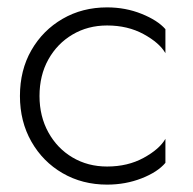

<svg xmlns="http://www.w3.org/2000/svg" viewBox="-20 -490 522 520"><path d="M87 -230Q87 -286 111 -329Q135 -372 176.5 -396.5Q218 -421 270 -421Q326 -421 369 -397.5Q412 -374 428 -346V-411Q407 -435 363.5 -452.5Q320 -470 270 -470Q203 -470 149.5 -439Q96 -408 65 -354Q34 -300 34 -230Q34 -161 65 -106.5Q96 -52 149.5 -21Q203 10 270 10Q320 10 363.5 -7Q407 -24 428 -49V-114Q412 -86 369 -62.5Q326 -39 270 -39Q218 -39 176.5 -63.5Q135 -88 111 -131.5Q87 -175 87 -230Z"/></svg>

Font: Jost-300-LightPL
Style: Regular
Weight: 300
Version: Version 3.300; ttfautohint (v0.97) -l 8 -r 50 -G 200 -x 14 -